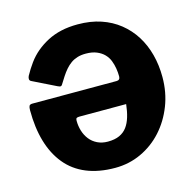

<svg xmlns="http://www.w3.org/2000/svg" viewBox="-110 -864 995 986"><g transform="rotate(-15 387.5 -371.0)"><path d="M524 -439Q524 -459 520.5 -481Q517 -503 509 -523.5Q501 -544 485.5 -560Q470 -576 446 -586Q422 -596 388 -596Q363 -596 343.5 -590Q324 -584 308.5 -573Q293 -562 279.5 -546.5Q266 -531 254 -512.5Q242 -494 229 -473Q227 -469 222 -467.5Q217 -466 205 -472L81 -533Q67 -540 76 -561Q94 -594 115.5 -623.5Q137 -653 164.5 -676Q192 -699 225.5 -716.5Q259 -734 299 -743Q339 -752 387 -752Q455 -752 510 -733.5Q565 -715 607.5 -681Q650 -647 679 -601Q708 -555 723 -498.5Q738 -442 738 -378Q738 -297 710.5 -226.5Q683 -156 635 -103Q587 -50 522.5 -20Q458 10 384 10Q297 10 231.5 -17Q166 -44 123 -96.5Q80 -149 58.5 -222.5Q37 -296 37 -389Q37 -404 40.5 -411.5Q44 -419 58 -419H505Q524 -419 524 -439ZM274 -292Q263 -292 258.5 -289Q254 -286 254 -276Q254 -247 262 -221Q270 -195 286 -174.5Q302 -154 326.5 -142Q351 -130 382 -130Q419 -130 444 -141.5Q469 -153 484.5 -174Q500 -195 509 -225Q518 -255 522 -292Z"/></g></svg>

Font: Libre Franklin Thin ExtraBold
Style: Regular
Weight: 800
Version: Version 3.000